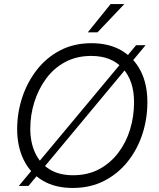

<svg xmlns="http://www.w3.org/2000/svg" viewBox="-20 -921 788 951"><path d="M340 10Q253 10 191.5 -26.5Q130 -63 97.5 -129Q65 -195 65 -282Q65 -362 90 -438Q115 -514 162.5 -575Q210 -636 278 -671.5Q346 -707 433 -707Q520 -707 581.5 -671Q643 -635 676.5 -570Q710 -505 710 -415Q710 -332 685 -256Q660 -180 612 -120Q564 -60 495.5 -25Q427 10 340 10ZM342 -53Q415 -53 471 -83Q527 -113 566 -164.5Q605 -216 624.5 -280.5Q644 -345 644 -415Q644 -521 588 -582.5Q532 -644 432 -644Q359 -644 302.5 -613.5Q246 -583 208 -531Q170 -479 150 -415Q130 -351 130 -284Q130 -215 154.5 -163Q179 -111 226 -82Q273 -53 342 -53ZM73 0 654 -697H701L121 0ZM415 -761 528 -901H596L463 -761Z"/></svg>

Font: Hanken Grotesk Light
Style: Italic
Weight: 300
Italic angle: -8°
Designer: Alfredo Marco Pradil
Foundry: Hanken Design Co.
Version: Version 3.013